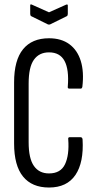

<svg xmlns="http://www.w3.org/2000/svg" viewBox="-20 -832 432 858"><path d="M199 6Q123 6 83 -43Q43 -92 43 -191V-464Q43 -563 83 -612Q123 -661 199 -661Q254 -661 290 -634.5Q326 -608 341 -559.5Q356 -511 348 -444Q346 -436 341 -436H290Q281 -436 283 -446Q289 -521 268.5 -559.5Q248 -598 199 -598Q155 -598 131.5 -565Q108 -532 108 -459V-196Q108 -124 131.5 -90.5Q155 -57 199 -57Q251 -57 270.5 -98Q290 -139 285 -209Q283 -219 292 -219H339Q348 -219 349 -209Q355 -106 317 -50Q279 6 199 6ZM194 -723 119 -760Q115 -763 115 -770V-808Q115 -815 123 -811L199 -777L275 -811Q283 -814 283 -808V-770Q283 -763 279 -760L204 -723Q199 -721 194 -723Z"/></svg>

Font: Sofia Sans Extra Condensed
Style: Regular
Weight: 400
Designer: Botio Nikoltchev, Ani Petrova
Foundry: lettersoup
Version: Version 4.101